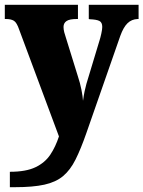

<svg xmlns="http://www.w3.org/2000/svg" viewBox="-23 -556 596 798"><path d="M18 158Q85 158 124.5 139Q164 120 186 87Q208 54 222 11L57 -432Q47 -462 35 -469.5Q23 -477 2 -477H-3V-536H301V-477H296Q266 -477 253.5 -468.5Q241 -460 241 -444Q241 -434 244 -422Q247 -410 251 -399L300 -241Q310 -211 315.5 -183Q321 -155 322 -137Q325 -159 328.5 -176Q332 -193 336 -207L391 -389Q394 -398 398 -416Q402 -434 402 -444Q402 -463 390 -469Q378 -475 350 -476L346 -477V-536H553V-477H549Q524 -476 507 -459.5Q490 -443 477 -407L336 -3Q313 63 291 107Q269 151 239 176Q209 201 161.5 211.5Q114 222 39 222H18Z"/></svg>

Font: Noto Serif Armenian SemiCondensed Black
Style: Regular
Weight: 900
Width: 4
Designer: Monotype Design Team
Foundry: Monotype Imaging Inc.
Version: Version 2.008; ttfautohint (v1.8.4.7-5d5b)